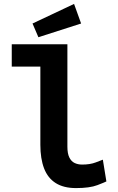

<svg xmlns="http://www.w3.org/2000/svg" viewBox="-20 -948 600 980"><path d="M368 12Q305 12 264.5 -13.5Q224 -39 205 -88.5Q186 -138 186 -209V-608H40V-722H324V-199Q324 -164 334 -144Q344 -124 361 -116Q378 -108 399 -108Q440 -108 468.5 -119Q497 -130 505 -133L523 -22Q516 -18 477 -3Q438 12 368 12ZM176 -758 146 -828 358 -928 394 -828Z"/></svg>

Font: Ubuntu Sans Mono
Style: Regular
Weight: 400
Monospace: yes
Designer: Dalton Maag Ltd
Foundry: Dalton Maag Ltd
Version: Version 1.006